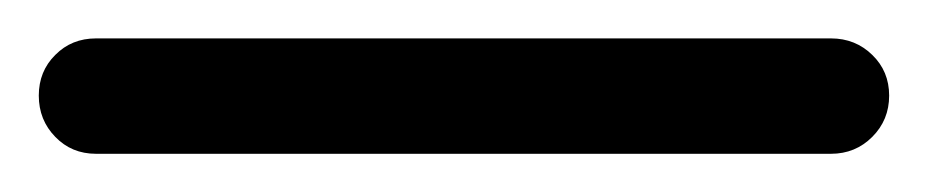

<svg xmlns="http://www.w3.org/2000/svg" viewBox="-50 -42 483 100"><path d="M0 -22H382.8Q395.5 -22 404.3 -13.4Q413.1 -4.9 413.1 7.8Q413.1 20.5 404.3 29.3Q395.5 38.1 382.8 38.1H0Q-12.7 38.1 -21.2 29.3Q-29.8 20.5 -29.8 7.8Q-29.8 -4.9 -21.2 -13.4Q-12.7 -22 0 -22Z"/></svg>

Font: Beon
Style: Regular
Weight: 400
Designer: BSozoo
Foundry: BSozoo
Version: Version 1.001;PS 001.001;hotconv 1.0.70;makeotf.lib2.5.58329